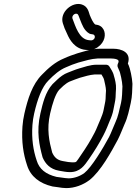

<svg xmlns="http://www.w3.org/2000/svg" viewBox="-20 -930 699 985"><path d="M468.4 -804.4C457.7 -812.8 448.5 -833.6 440.4 -853.1C435.6 -864.8 432.6 -896.3 400.1 -906.9C351 -922.9 285.2 -867.7 302.2 -811.2C308.1 -791.9 313.2 -778.8 324.1 -756.8C337.3 -725.5 363.5 -679.8 419.1 -674.1C441.8 -671.8 460.3 -673.4 481 -687.6C519.4 -713.9 524.7 -755.6 510.5 -779.9C502.4 -793.8 489.5 -802.2 468.4 -804.4ZM464.5 -748.3C471.7 -736 458.8 -721.3 445.6 -722.9L435.6 -723.9C385.4 -729 367.2 -795.5 351.6 -835.4C347.9 -849.8 363.1 -862.8 374.6 -859.1C382.6 -856.5 382.5 -849.2 392.2 -825.9C400.2 -806.6 410.2 -773.7 438.7 -757.6C447.7 -752.6 459.5 -756.8 464.5 -748.3ZM524.1 -598H476.1C441.4 -598 410.9 -585.5 386.6 -579C363.9 -572.5 344.2 -563.2 327.7 -557.3C308.1 -550.4 288.2 -535.2 274.1 -521.8L251 -499.8C250.4 -499.2 249.6 -498.4 249.1 -497.9C212.7 -457.2 199.4 -400.1 187.3 -348C165.5 -253.5 182.4 -182.5 198.2 -123.8C198.5 -122.9 198.9 -121.8 199.2 -121.1C212.7 -90.1 236.8 -62.2 282.4 -54.3L311.3 -49.3C319.3 -48 329 -47 338.8 -47C391.6 -47 413.8 -81.9 435.9 -113.5C465.6 -156.5 488.6 -193.8 510.4 -235.8C523.6 -260.3 536.1 -293.4 543.2 -310.8C549.8 -324.8 559 -349.1 562.1 -368.7C563.7 -378.4 565.9 -389.3 568.3 -400C573.5 -422.1 573.5 -440.7 574 -456.5L575.1 -474.1C576.6 -497 569.9 -523.3 564.4 -541.1C559.6 -563.1 547.9 -576.1 541.7 -588C538.4 -594.5 530.6 -598 524.1 -598ZM500.5 -548C507.2 -536.7 512.5 -528.1 514.1 -520.2C517.2 -504.5 523.2 -484.3 523.8 -464.9L522.7 -447.5C522.1 -428.8 522.1 -416.3 518.3 -400C515.6 -388.1 513.3 -376.9 511.4 -365.3C509.8 -354.6 500.8 -329.8 497.1 -322.1C487.7 -302.5 475.6 -268.1 465.8 -250.2C444.7 -209.3 424.2 -176.2 395.4 -134.5C368.7 -96.4 375.1 -97.2 351.3 -97C345.3 -97.5 337.9 -98.1 330 -98.8L302 -103.7C272.5 -108.8 258.3 -124.1 247.7 -147.6C232.6 -204 218.5 -266.2 237.3 -348C249.2 -399.6 264 -446.8 283.5 -469.2L305 -489.7C314.7 -498.2 326 -506.3 336.2 -511.1C355.5 -518.1 373.4 -526.2 389.6 -531C416.9 -538.4 438.4 -545.8 465.5 -548ZM549.4 -630C554.3 -630 559.2 -629.7 563.7 -629.1C588.6 -625.6 590.9 -618.5 587 -608C582.2 -599.9 581.9 -591.6 583.9 -586.1C589.1 -572 593.6 -565.8 595.9 -556.2C600.2 -540.1 603.3 -526.2 605.9 -508.7L608.1 -486.8C606.8 -458.9 606.9 -428.3 600.8 -402C592.5 -365.8 585.1 -329.8 573 -304.7C561.9 -280.3 549.8 -246.8 539.5 -227.1C508.5 -169.2 449.5 -71.3 412.8 -42.4C391.7 -26.8 361.9 -15.2 332.1 -15C319.1 -15.7 309.4 -16.8 298 -18.7L269.6 -22.6C214.2 -36.1 181.5 -62.8 168.4 -106.1C150.5 -158.6 141.4 -217.2 146.4 -288.9C147.9 -308.9 150.9 -328.7 155.3 -348C172.2 -421.1 194.8 -483.7 228.3 -516.9C256.9 -546.6 286.7 -572 319.4 -585.2C328.8 -589.1 340.8 -594.2 349.7 -597.9L382.5 -609.2C418.6 -619 446.7 -628.1 481.1 -630ZM561 -680H492C448.5 -680 410.5 -665.5 378.8 -657C378.3 -656.9 377.4 -656.6 376.8 -656.4L342 -644.4C330.5 -640.5 318.9 -634.8 309.3 -630.8C263.4 -612.3 226.8 -579.5 195.4 -547.1C145.2 -496.8 122.5 -422.4 105.3 -348C100.2 -325.9 96.9 -303.8 95.2 -281.1C89.8 -203.3 99.6 -139.3 119 -81.9C136.8 -24.4 183.9 11.3 248.5 26.4C248.9 26.5 249.8 26.7 250.5 26.8L279.2 30.7C291.1 32.7 305.6 35 319.9 35C364 35 406 18.4 438.3 -5.6C497 -51.3 552.1 -153.2 584.1 -212.9C597.5 -238.6 609.5 -272.1 619 -293.2C635.4 -327.7 642.8 -367.3 650.8 -402C658.9 -437.1 658.2 -471.6 659.4 -497.5C659.5 -498.3 659.5 -499.8 659.4 -500.9L656.9 -525.3C653.8 -546.3 650.6 -560.5 646 -577.6C643.2 -588.9 639.2 -597 636 -604.1C654.9 -661.2 603.9 -680 561 -680Z"/></svg>

Font: HoneyBee
Style: StrIt
Weight: 700
Foundry: Cannot Into Space Fonts
Version: Version 0.89